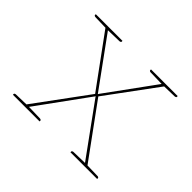

<svg xmlns="http://www.w3.org/2000/svg" viewBox="-116 -652 814 814"><g transform="rotate(45 290.5 -245.0)"><path d="M99 0 282 -249 106 -490H117Q121 -490 123 -487.5Q125 -485 126 -483L291 -256Q290 -255 292 -258.5Q294 -262 295 -263L455 -483Q457 -486 459 -488Q461 -490 464 -490H475L299 -251L482 0H471Q466 0 465 -1.5Q464 -3 462 -7L290 -244Q290 -243 289 -241Q288 -239 286 -237L119 -7Q116 -3 114 -1.5Q112 0 110 0ZM118 -482V-490H134V-482ZM449 -482V-490H465V-482ZM470 -8V0H454V-8ZM125 -8V0H109V-8ZM130 -490 129 -478 52 -480Q50 -480 47.5 -481.5Q45 -483 45 -485V-490ZM205 -490V-485Q205 -483 202.5 -481.5Q200 -480 198 -480L121 -478L120 -490ZM461 -490 460 -478 383 -480Q381 -480 378.5 -481.5Q376 -483 376 -485V-490ZM536 -490V-485Q536 -483 533.5 -481.5Q531 -480 529 -480L452 -478L451 -490ZM458 0 459 -12 536 -10Q538 -10 540.5 -8.5Q543 -7 543 -5V0ZM113 0 114 -12 191 -10Q193 -10 195.5 -8.5Q198 -7 198 -5V0ZM38 0V-5Q38 -7 40.5 -8.5Q43 -10 45 -10L122 -12L123 0ZM383 0V-5Q383 -7 385.5 -8.5Q388 -10 390 -10L467 -12L468 0Z"/></g></svg>

Font: Aleo Thin
Style: Regular
Weight: 250
Designer: Alessio Laiso
Foundry: Alessio Laiso
Version: Version 2.001;gftools[0.9.29]